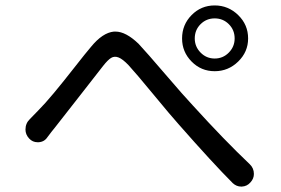

<svg xmlns="http://www.w3.org/2000/svg" viewBox="-20 -733 1040 710"><path d="M700.2 -590.8Q700.2 -560.5 721.7 -538.6Q743.2 -516.6 773.9 -516.6Q804.7 -516.6 826.2 -538.6Q847.7 -560.5 847.7 -590.8Q847.7 -622.1 826.2 -643.6Q804.7 -665 773.9 -665Q743.2 -665 721.7 -643.6Q700.2 -622.1 700.2 -590.8ZM653.3 -590.8Q653.3 -641.6 688.5 -677.2Q723.6 -712.9 773.9 -712.9Q824.2 -712.9 860.8 -677.2Q897.5 -641.6 897.5 -590.8Q897.5 -541 860.8 -505.4Q824.2 -469.7 773.9 -469.7Q723.6 -469.7 688.5 -505.4Q653.3 -541 653.3 -590.8ZM155.3 -225.6Q143.6 -208 122.1 -207Q121.1 -207 119.1 -207Q100.6 -207 87.9 -220.7Q74.2 -235.4 74.2 -253.9Q74.2 -277.3 90.8 -293Q104.5 -306.6 122.1 -325.2Q145.5 -348.6 179.7 -389.6Q213.9 -430.7 255.9 -484.4Q297.9 -538.1 316.4 -559.6Q359.4 -612.3 401.4 -616.2Q404.3 -616.2 407.2 -616.2Q445.3 -616.2 492.2 -571.3Q521.5 -540 591.3 -458.5Q661.1 -377 692.4 -343.8Q811.5 -212.9 903.3 -126Q918.9 -111.3 918.9 -89.8Q918.9 -72.3 906.2 -58.6Q893.6 -43.9 874 -43Q873 -43 872.1 -43Q854.5 -43 840.8 -55.7Q767.6 -128.9 640.6 -273.4Q613.3 -303.7 546.9 -384.3Q480.5 -464.8 455.1 -492.2Q433.6 -514.6 418.5 -520.5Q403.3 -526.4 391.1 -519Q378.9 -511.7 361.3 -489.3Q341.8 -464.8 275.9 -379.9Q210 -294.9 182.6 -260.7Q171.9 -248 155.3 -225.6Z"/></svg>

Font: Gen Jyuu GothicX Regular
Style: Regular
Weight: 400
Designer: [Source Han Sans]
Ryoko NISHIZUKA  (kana & ideographs); Paul D. Hunt (Latin, Greek & Cyrillic); Wenlong ZHANG  (bopomofo
Version: Version 1.002.20150607